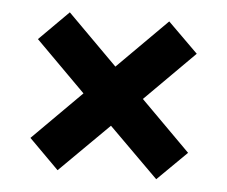

<svg xmlns="http://www.w3.org/2000/svg" viewBox="-39 -591 593 502"><g transform="rotate(5 257.5 -340.5)"><path d="M465 -209 388 -133 258 -262 129 -134 51 -212 179 -340 48 -471 125 -548 256 -417 386 -547 465 -469 335 -339Z"/></g></svg>

Font: Hind Guntur SemiBold
Style: Regular
Weight: 600
Designer: Manushi Parikh, Hitesh Malaviya
Foundry: Indian Type Foundry
Version: Version 1.000;PS 1.0;hotconv 1.0.86;makeotf.lib2.5.63406; tt